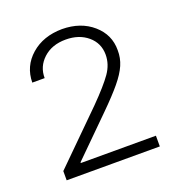

<svg xmlns="http://www.w3.org/2000/svg" viewBox="-90 -880 544 591"><g transform="rotate(-20 181.5 -585.0)"><path d="M30.3 -363.3V-393.6L189.9 -551.3Q235.8 -597.7 255.6 -626Q275.4 -654.3 275.4 -686Q275.4 -723.6 247.1 -747.6Q218.8 -771.5 175.3 -771.5Q129.9 -771.5 101.8 -745.6Q73.7 -719.7 74.2 -682.1H33.7Q34.2 -735.4 74 -770.3Q113.8 -805.2 175.8 -805.7Q236.8 -805.2 276.1 -771Q315.4 -736.8 314.9 -686Q315.4 -660.6 305.4 -637.5Q295.4 -614.3 272.9 -587.2Q250.5 -560.1 211.9 -522L89.4 -400.9V-398.4H335.4V-363.3Z"/></g></svg>

Font: Inter Display Extra Light
Style: Regular
Weight: 200
Designer: Rasmus Andersson
Foundry: rsms
Version: Version 4.000;git-4fc901f